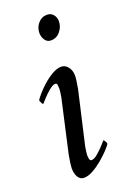

<svg xmlns="http://www.w3.org/2000/svg" viewBox="-127 -681 509 737"><g transform="rotate(-20 127.5 -312.5)"><path d="M108 -315Q109 -320 110.5 -331.5Q112 -343 112 -347Q112 -348 112 -349Q112 -356 111 -363.5Q110 -371 103 -371Q93 -371 77 -357.5Q61 -344 48.5 -330Q36 -316 34 -314Q32 -314 28 -321.5Q24 -329 24 -333Q28 -340 41 -355Q54 -370 72 -386Q90 -402 110 -413.5Q130 -425 147 -425Q163 -425 174.5 -410.5Q186 -396 186 -374Q186 -368 184 -353Q182 -338 179 -322L129 -104Q128 -97 126.5 -86.5Q125 -76 125 -72Q125 -65 126.5 -56.5Q128 -48 135 -48Q146 -48 161.5 -61.5Q177 -75 189.5 -89Q202 -103 203 -104Q205 -104 209 -97.5Q213 -91 213 -86Q209 -79 195 -64Q181 -49 162 -33Q143 -17 122.5 -5.5Q102 6 85 6Q69 6 60.5 -8.5Q52 -23 52 -45Q52 -51 54 -66Q56 -81 59 -97ZM164 -631Q180 -631 189.5 -619.5Q199 -608 199 -592Q199 -570 184 -551.5Q169 -533 146 -533Q130 -533 121.5 -546Q113 -559 113 -575Q113 -597 127.5 -614Q142 -631 164 -631Z"/></g></svg>

Font: Amiri
Style: Italic
Weight: 400
Italic angle: 10°
Designer: Khaled Hosny
Version: Version 0.113